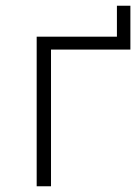

<svg xmlns="http://www.w3.org/2000/svg" viewBox="-20 -650 475 670"><path d="M108 0V-522H388V-630H435V-477H158V0Z"/></svg>

Font: Modern
Style: Regular
Weight: 300
Designer: Julieta Ulanovsky
Foundry: Julieta Ulanovsky
Version: Version 8.000